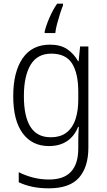

<svg xmlns="http://www.w3.org/2000/svg" viewBox="-20 -785 581 1045"><path d="M252 -542Q309 -542 345.5 -517.5Q382 -493 405 -452H408L416 -532H461V18Q461 124 410 182Q359 240 246 240Q196 240 156 231.5Q116 223 82 207V152Q117 170 158.5 181Q200 192 247 192Q328 192 367 149Q406 106 406 24V-8Q406 -28 406.5 -49.5Q407 -71 409 -94H405Q385 -44 345 -17Q305 10 246 10Q155 10 103.5 -59.5Q52 -129 52 -262Q52 -393 103 -467.5Q154 -542 252 -542ZM259 -493Q183 -493 146.5 -432Q110 -371 110 -262Q110 -38 255 -38Q311 -38 344 -65Q377 -92 391.5 -138Q406 -184 406 -241V-287Q406 -385 372.5 -439Q339 -493 259 -493ZM323 -756Q316 -739 307 -711Q298 -683 290.5 -654.5Q283 -626 281 -605H223V-613Q231 -647 249.5 -689.5Q268 -732 291 -765H323Z"/></svg>

Font: Noto Sans Lao SemiCondensed Light
Style: Regular
Weight: 300
Width: 4
Designer: Monotype Design Team
Foundry: Monotype Imaging Inc.
Version: Version 2.003; ttfautohint (v1.8.4.7-5d5b)